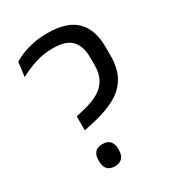

<svg xmlns="http://www.w3.org/2000/svg" viewBox="-162 -745 770 848"><g transform="rotate(-30 223.0 -320.5)"><path d="M192 -206.5 138.5 -194.5V-266L178.5 -275.5Q228.5 -287.5 259.5 -306.2Q290.5 -325 305.2 -353.5Q320 -382 320 -423V-461.5Q320 -518.5 292 -549Q264 -579.5 197 -579.5Q148 -579.5 104.2 -565Q60.5 -550.5 26 -531L35.5 -604.5Q53 -615.5 78.8 -625.8Q104.5 -636 137.8 -642.8Q171 -649.5 209 -649.5Q309 -649.5 355.5 -602.8Q402 -556 402 -468.5V-424Q402 -360.5 378.5 -318Q355 -275.5 308.5 -249Q262 -222.5 192 -206.5ZM175 9.5Q149 9.5 136.8 -4.8Q124.5 -19 124.5 -45V-50Q124.5 -75.5 136.8 -89.5Q149 -103.5 175 -103.5Q200.5 -103.5 213 -89.5Q225.5 -75.5 225.5 -50V-45Q225.5 -19 213 -4.8Q200.5 9.5 175 9.5Z"/></g></svg>

Font: Anek Malayalam Medium
Style: Regular
Weight: 400
Version: Version 1.003